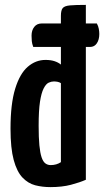

<svg xmlns="http://www.w3.org/2000/svg" viewBox="-20 -755 432 785"><path d="M186 10Q153 10 124 2.5Q95 -5 72 -29Q49 -53 36 -101Q23 -149 23 -229Q23 -330 42 -392Q61 -454 93.5 -482Q126 -510 166 -510Q187 -510 202.5 -505Q218 -500 229 -491V-690Q229 -713 236.5 -722Q244 -731 266.5 -733Q289 -735 331 -735V-20Q306 -9 270 0.5Q234 10 186 10ZM187 -80Q199 -80 209.5 -83Q220 -86 229 -92V-415Q223 -419 215.5 -420.5Q208 -422 200 -422Q190 -422 179 -417Q168 -412 158.5 -393.5Q149 -375 143.5 -339Q138 -303 138 -241Q138 -192 141 -161Q144 -130 150 -112Q156 -94 165.5 -87Q175 -80 187 -80ZM116 -563Q111 -576 110 -587Q109 -598 109 -609Q109 -631 120 -645Q131 -659 150 -659H376Q382 -648 384 -637Q386 -626 386 -616Q386 -593 376 -578Q366 -563 348 -563Z"/></svg>

Font: Yanone Kaffeesatz SemiBold
Style: Regular
Weight: 600
Designer: Yanone (Cyrillic: Daniel Pouzeot, Huerta Tipografica, and Cyreal)
Foundry: Yanone
Version: Version 2.003